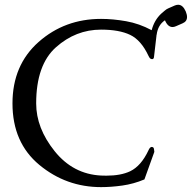

<svg xmlns="http://www.w3.org/2000/svg" viewBox="-20 -765 802 803"><path d="M402.8 17.6Q256.8 17.6 144.5 -75.4Q32.2 -168.5 32.2 -332.5Q32.2 -492.7 141.4 -589.4Q250.5 -686 402.8 -686Q452.1 -686 507.3 -676.3Q562.5 -666.5 614.3 -638.7Q625 -680.2 653.8 -707.5Q659.7 -712.4 668 -719.7Q676.3 -727.1 683.6 -730L711.4 -742.2Q718.8 -745.1 725.1 -745.1Q744.6 -745.1 756.8 -717.3Q762.2 -704.1 762.2 -693.8Q762.2 -675.3 743.7 -667.5L715.8 -655.3Q708 -651.9 701.7 -651.9Q681.6 -651.9 669.9 -680.2Q640.6 -660.6 635.3 -620.6Q634.8 -619.1 634.5 -617.7Q634.3 -616.2 634.3 -614.7L624 -526.4Q623 -517.6 616.2 -517.6Q614.7 -517.6 613.3 -518.1Q606.9 -518.6 601.1 -531.2Q570.3 -597.2 524.4 -619.1Q478.5 -641.1 402.8 -641.1Q296.9 -641.1 214.1 -567.4Q131.3 -493.7 131.3 -332.5Q131.3 -229 208.5 -132.8Q285.6 -36.6 402.8 -30.8Q414.1 -30.3 424.8 -30.3Q485.4 -30.3 524.4 -48.8Q570.3 -70.8 601.1 -136.7Q606.4 -148.9 613.3 -150.4H614.3Q623 -150.4 624 -141.6L625.5 -129.9L584 -14.6Q538.6 4.4 491.7 11Q444.8 17.6 402.8 17.6Z"/></svg>

Font: Caudex
Style: Regular
Weight: 400
Version: Version 1.01